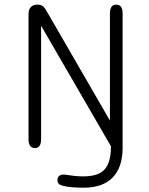

<svg xmlns="http://www.w3.org/2000/svg" viewBox="-20 -646 659 848"><path d="M465.5 -586.5V-113.5L186.5 -596C175 -615.5 167.5 -625.5 145.5 -625.5H144.5C120.5 -625.5 106 -610.5 106 -584V-31.5C106 -4.5 116 8 134 8C152 8 161.5 -4.5 161.5 -31.5V-532.5L470 0C470 111 421.5 133 344 133C321 133 295 129.5 275.5 126.5C269 125.5 264 125 258.5 125C244 125 233.5 135 233.5 149C233.5 162.5 240 170 257.5 174.5C281.5 181 317.5 183 350.5 183C461 183 521.5 122 521.5 7.5V-586.5C521.5 -613.5 511.5 -625.5 493.5 -625.5C475.5 -625.5 465.5 -613.5 465.5 -586.5Z"/></svg>

Font: RTM Light Light
Style: Regular
Weight: 300
Designer: after Tyler Finck
Foundry: An Endless Supply
Version: Version 1.000;Glyphs 3.2.1 (3258)